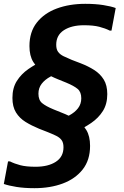

<svg xmlns="http://www.w3.org/2000/svg" viewBox="-20 -752 646 1004"><path d="M277 -63V-124Q313 -133 342 -148.5Q371 -164 388 -186Q405 -208 405 -238Q405 -271 386 -287Q367 -303 326 -320L284 -337Q242 -354 208 -375Q174 -396 154 -428Q134 -460 134 -511Q134 -585 172.5 -634Q211 -683 277 -707.5Q343 -732 426 -732Q479 -732 520 -725.5Q561 -719 585 -710L563 -592H554Q530 -604 499 -612Q468 -620 419 -620Q354 -620 314 -594Q274 -568 274 -518Q274 -494 284 -480.5Q294 -467 312.5 -458Q331 -449 355 -439L402 -421Q441 -406 472.5 -386Q504 -366 522.5 -336Q541 -306 541 -260Q541 -208 518 -171.5Q495 -135 457 -109Q419 -83 375 -63ZM22 92H32Q56 104 86.5 112Q117 120 166 120Q232 120 272 94Q312 68 312 18Q312 -6 302 -19.5Q292 -33 273.5 -42Q255 -51 230 -61L184 -79Q145 -95 113.5 -114.5Q82 -134 63.5 -164Q45 -194 45 -240Q45 -292 68 -328.5Q91 -365 128.5 -391Q166 -417 210 -437H309V-376Q273 -367 244 -351.5Q215 -336 198 -314Q181 -292 181 -262Q181 -229 200 -213Q219 -197 260 -180L302 -163Q344 -147 378 -125.5Q412 -104 431.5 -72Q451 -40 451 11Q451 85 412.5 134Q374 183 308.5 207.5Q243 232 160 232Q107 232 66.5 225.5Q26 219 0 210Z"/></svg>

Font: Kufam SemiBold
Style: Italic
Weight: 600
Italic angle: -11°
Designer: Artur Schmal
Foundry: Original Type
Version: Version 1.301; ttfautohint (v1.8.3)